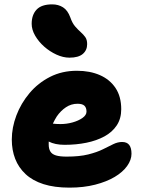

<svg xmlns="http://www.w3.org/2000/svg" viewBox="-20 -849 651 879"><path d="M298 10Q229 10 179 -6Q129 -22 97 -52Q65 -82 49.5 -122Q34 -162 34 -210Q34 -265 55 -320.5Q76 -376 115 -422.5Q154 -469 209 -497Q264 -525 332 -525Q392 -525 437.5 -505Q483 -485 509 -446Q535 -407 535 -349Q535 -306 514.5 -275Q494 -244 458 -224.5Q422 -205 375.5 -195.5Q329 -186 276 -186Q232 -186 203 -201Q203 -194 203 -187Q203 -168 210.5 -155.5Q218 -143 236 -137.5Q254 -132 285 -132Q344 -132 384 -142Q424 -152 451 -165.5Q478 -179 498.5 -189Q519 -199 539 -199Q561 -199 571.5 -185.5Q582 -172 582 -145Q582 -117 562 -89Q542 -61 505 -39Q468 -17 415.5 -3.5Q363 10 298 10ZM222 -283Q236 -281 257 -281Q285 -281 312 -288.5Q339 -296 357.5 -309Q376 -322 376 -338Q376 -356 366.5 -365Q357 -374 335 -374Q306 -374 282 -358Q258 -342 240 -316Q230 -300 222 -283ZM298 -585Q269 -585 238.5 -599Q208 -613 182.5 -635.5Q157 -658 141 -685.5Q125 -713 125 -740Q125 -781 147.5 -805Q170 -829 219 -829Q247 -829 268.5 -815.5Q290 -802 302 -769Q311 -743 324 -728Q337 -713 349.5 -702Q362 -691 370.5 -679Q379 -667 379 -647Q379 -619 359 -602Q339 -585 298 -585Z"/></svg>

Font: Shantell Sans Light ExtraBold
Style: Regular
Weight: 800
Version: Version 1.011;[c5ecc13dd]